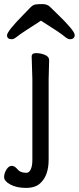

<svg xmlns="http://www.w3.org/2000/svg" viewBox="-25 -751 385 939"><path d="M175.3 -649.9Q78.1 -587.9 60.5 -573.5Q43 -559.1 33.2 -559.1Q9.3 -559.1 9.3 -578.6Q9.3 -598.1 92.3 -682.1Q112.3 -703.1 124.3 -715.1Q136.2 -727.1 147.7 -729Q159.2 -731 182.6 -731Q206.1 -731 219 -718Q231.9 -705.1 252 -686Q340.3 -601.1 340.3 -580.1Q340.3 -559.1 315.9 -559.1Q306.2 -559.1 287.6 -575Q269 -590.8 175.3 -649.9ZM215.3 -457 212.9 -363.8V29.8Q212.9 107.9 171.9 145Q147.9 168 102.1 168Q56.2 168 25.6 151.4Q-4.9 134.8 -4.9 115.5Q-4.9 96.2 6.6 78.1Q18.1 60.1 32 60.1Q45.9 60.1 59.1 75.2Q73.2 94.2 104 94.2Q117.2 94.2 125.2 77.6Q133.3 61 133.3 30.8V-363.8L129.9 -475.1Q129.9 -491.2 151.6 -491.2Q173.3 -491.2 194.3 -482.7Q215.3 -474.1 215.3 -457Z"/></svg>

Font: LXGW WenKai GB Screen
Style: Regular
Weight: 400
Designer: LXGW / Fontworks Inc.
Foundry: LXGW / Fontworks Inc.
Version: Version 1.321;February 19, 2024;FontCreator 14.0.0.2901 64-b